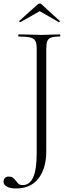

<svg xmlns="http://www.w3.org/2000/svg" viewBox="-63 -819 401 1083"><path d="M275 -613Q241 -613 225 -607Q209 -601 203.5 -586.5Q198 -572 198 -542V34Q198 130 154.5 187Q111 244 27 244Q-6 244 -24.5 233.5Q-43 223 -43 206Q-43 193 -35.5 185Q-28 177 -14 177Q1 177 9 183Q17 189 27 201Q35 213 43 219Q51 225 65 225Q104 225 124 181.5Q144 138 144 43V-544Q144 -574 136.5 -588Q129 -602 108 -607.5Q87 -613 42 -613Q40 -613 40 -619Q40 -625 42 -625L99 -624Q145 -622 170 -622Q195 -622 233 -624L275 -625Q277 -625 277 -619Q277 -613 275 -613ZM149 -794Q154 -799 161 -799Q167 -799 172 -794L274 -701Q275 -701 275 -699Q275 -697 272.5 -695Q270 -693 269 -694L161 -756L52 -694Q50 -693 47 -696.5Q44 -700 46 -701Z"/></svg>

Font: Cormorant Garamond Light
Style: Regular
Weight: 300
Designer: Christian Thalmann (Catharsis Fonts)
Version: Version 3.000